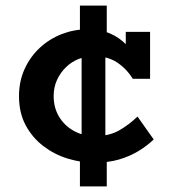

<svg xmlns="http://www.w3.org/2000/svg" viewBox="-20 -654 612 687"><path d="M317 -72Q270 -72 222.5 -86.5Q175 -101 135.5 -131Q96 -161 72 -205.5Q48 -250 48 -310Q48 -363 68 -407Q88 -451 122.5 -483Q157 -515 201 -532Q245 -549 291 -549Q339 -549 373 -534.5Q407 -520 431.5 -494.5Q456 -469 476 -436L430 -443V-540H517V-372H455Q433 -408 399 -430.5Q365 -453 316 -453Q287 -453 261.5 -443Q236 -433 216 -413.5Q196 -394 184 -368Q172 -342 172 -310Q172 -269 191 -237Q210 -205 243.5 -186Q277 -167 320 -167Q370 -167 405.5 -187Q441 -207 472 -237L530 -155Q506 -132 475.5 -113.5Q445 -95 406.5 -83.5Q368 -72 317 -72ZM266 13V-135L272 -153V-489L266 -507V-634H362V-507L357 -489V-153L362 -135V13Z"/></svg>

Font: BioRhyme
Style: Bold
Weight: 700
Designer: Aoife Mooney
Foundry: Aoife Mooney Type
Version: Version 1.600;gftools[0.9.33]